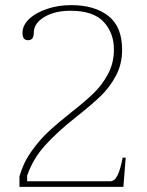

<svg xmlns="http://www.w3.org/2000/svg" viewBox="-20 -730 574 750"><path d="M56 -41Q71 -94 102.5 -138.5Q134 -183 169.5 -216Q205 -249 258 -291Q313 -334 346 -366Q379 -398 402 -441Q425 -484 425 -537Q425 -601 385 -644.5Q345 -688 255 -688Q194 -688 153 -663.5Q112 -639 112 -602Q112 -573 90 -573Q79 -573 73.5 -579.5Q68 -586 68 -602Q68 -631 93.5 -655.5Q119 -680 163 -695Q207 -710 258 -710Q349 -710 403 -668Q457 -626 457 -536Q457 -479 432.5 -433.5Q408 -388 373 -354.5Q338 -321 275 -271Q204 -215 156.5 -162.5Q109 -110 86 -44V-22H411Q428 -22 439.5 -46Q451 -70 459 -114H471L462 0H56Z"/></svg>

Font: Taviraj Thin
Style: Regular
Weight: 250
Designer: Katatrad Team
Foundry: CadsonDemak
Version: Version 1.001